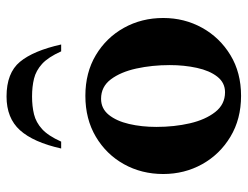

<svg xmlns="http://www.w3.org/2000/svg" viewBox="-105 -642 757 587"><g transform="rotate(-90 273.5 -348.5)"><path d="M274 10Q203 10 149 -22.5Q95 -55 65 -109Q35 -163 35 -228Q35 -294 65 -348Q95 -402 149 -434Q203 -466 274 -466Q345 -466 398.5 -434Q452 -402 482 -348Q512 -294 512 -228Q512 -163 482 -109Q452 -55 398.5 -22.5Q345 10 274 10ZM285 -39Q314 -39 332.5 -62.5Q351 -86 359.5 -125Q368 -164 368 -208Q368 -262 357.5 -310Q347 -358 324.5 -388Q302 -418 265 -418Q235 -418 216 -394.5Q197 -371 188 -332.5Q179 -294 179 -249Q179 -194 190 -146.5Q201 -99 224.5 -69Q248 -39 285 -39ZM113 -540Q132 -625 169 -666Q206 -707 272 -707Q344 -707 378 -666Q412 -625 431 -540H410Q392 -580 371.5 -598.5Q351 -617 326.5 -623Q302 -629 272 -629Q242 -629 217.5 -623Q193 -617 172.5 -598.5Q152 -580 134 -540Z"/></g></svg>

Font: Spectral
Style: Bold
Weight: 700
Designer: Jean-Baptiste Levee
Foundry: Production Type
Version: Version 2.001